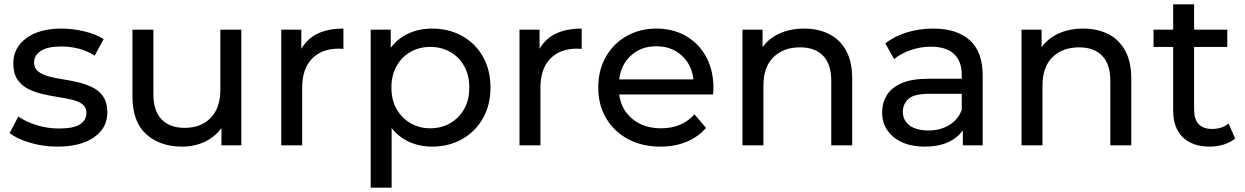

<svg xmlns="http://www.w3.org/2000/svg" viewBox="-20 -666 5706 880"><path d="M243 6Q177 6 117 -12Q57 -30 24 -56L64 -132Q98 -108 148 -92.5Q198 -77 250 -77Q317 -77 346.5 -96Q376 -115 376 -149Q376 -174 358 -188Q340 -202 310 -209Q280 -216 244.5 -221.5Q209 -227 173 -235.5Q137 -244 107 -259.5Q77 -275 59 -303Q41 -331 41 -376Q41 -447 100.5 -491Q160 -535 262 -535Q314 -535 367.5 -522Q421 -509 455 -487L414 -411Q378 -434 339 -443.5Q300 -453 261 -453Q198 -453 167 -432.5Q136 -412 136 -380Q136 -354 154.5 -339Q173 -324 202.5 -316Q232 -308 268 -302.5Q304 -297 339.5 -288.5Q375 -280 405 -265Q435 -250 453.5 -222.5Q472 -195 472 -151Q472 -79 410.5 -36.5Q349 6 243 6Z M815 6Q713 6 650 -51Q587 -108 587 -225V-530H683V-236Q683 -158 720.5 -119Q758 -80 826 -80Q901 -80 945.5 -125.5Q990 -171 990 -256V-530H1086V0H995V-79Q965 -38 918 -16Q871 6 815 6Z M1269 0V-530H1361V-442Q1414 -535 1554 -535V-442Q1548 -442 1542.5 -442.5Q1537 -443 1532 -443Q1455 -443 1410 -397Q1365 -351 1365 -264V0Z M1960 6Q1904 6 1856 -15.5Q1808 -37 1775 -79V194H1679V-530H1771V-447Q1804 -491 1853 -513Q1902 -535 1960 -535Q2037 -535 2097.5 -501.5Q2158 -468 2193 -407Q2228 -346 2228 -265Q2228 -184 2193 -123Q2158 -62 2097.5 -28Q2037 6 1960 6ZM1952 -78Q2003 -78 2043.5 -101.5Q2084 -125 2107.5 -166.5Q2131 -208 2131 -265Q2131 -321 2107.5 -363Q2084 -405 2043.5 -428Q2003 -451 1952 -451Q1902 -451 1861.5 -428Q1821 -405 1797.5 -363Q1774 -321 1774 -265Q1774 -208 1797.5 -166.5Q1821 -125 1861.5 -101.5Q1902 -78 1952 -78Z M2361 0V-530H2453V-442Q2506 -535 2646 -535V-442Q2640 -442 2634.5 -442.5Q2629 -443 2624 -443Q2547 -443 2502 -397Q2457 -351 2457 -264V0Z M3007 6Q2922 6 2857.5 -29Q2793 -64 2757.5 -125Q2722 -186 2722 -265Q2722 -344 2756.5 -405Q2791 -466 2851.5 -500.5Q2912 -535 2988 -535Q3065 -535 3124 -501Q3183 -467 3216.5 -405.5Q3250 -344 3250 -262Q3250 -256 3249.5 -248Q3249 -240 3248 -233H2818Q2827 -163 2879 -120.5Q2931 -78 3010 -78Q3106 -78 3163 -142L3216 -80Q3180 -38 3126.5 -16Q3073 6 3007 6ZM2818 -302H3158Q3151 -369 3104.5 -411.5Q3058 -454 2988 -454Q2919 -454 2872.5 -412Q2826 -370 2818 -302Z M3383 0V-530H3475V-450Q3505 -491 3554 -513Q3603 -535 3666 -535Q3730 -535 3780 -510Q3830 -485 3858 -434Q3886 -383 3886 -305V0H3790V-294Q3790 -372 3752.5 -410.5Q3715 -449 3647 -449Q3571 -449 3525 -404Q3479 -359 3479 -273V0Z M4393 0V-69Q4369 -34 4325 -14Q4281 6 4219 6Q4129 6 4076 -37.5Q4023 -81 4023 -150Q4023 -193 4043.5 -228Q4064 -263 4110.5 -284Q4157 -305 4236 -305H4388V-324Q4388 -385 4352.5 -418.5Q4317 -452 4246 -452Q4199 -452 4154 -436.5Q4109 -421 4078 -395L4038 -467Q4079 -500 4136.5 -517.5Q4194 -535 4257 -535Q4366 -535 4425 -481.5Q4484 -428 4484 -320V0ZM4388 -162V-236H4240Q4168 -236 4143 -212Q4118 -188 4118 -154Q4118 -114 4149 -91Q4180 -68 4235 -68Q4289 -68 4329.5 -92Q4370 -116 4388 -162Z M4662 0V-530H4754V-450Q4784 -491 4833 -513Q4882 -535 4945 -535Q5009 -535 5059 -510Q5109 -485 5137 -434Q5165 -383 5165 -305V0H5069V-294Q5069 -372 5031.5 -410.5Q4994 -449 4926 -449Q4850 -449 4804 -404Q4758 -359 4758 -273V0Z M5525 6Q5445 6 5401 -37Q5357 -80 5357 -160V-451H5267V-530H5357V-646H5453V-530H5605V-451H5453V-164Q5453 -75 5536 -75Q5581 -75 5611 -100L5641 -31Q5619 -13 5588.5 -3.5Q5558 6 5525 6Z"/></svg>

Font: Montserrat Medium
Style: Regular
Weight: 500
Designer: Julieta Ulanovsky
Foundry: Julieta Ulanovsky
Version: Version 9.000; ttfautohint (v1.8.4.7-5d5b)